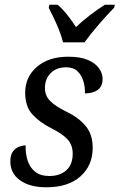

<svg xmlns="http://www.w3.org/2000/svg" viewBox="-20 -786 508 816"><path d="M177 10Q107 10 65.5 -19.5Q24 -49 24 -100Q24 -128 35 -142.5Q46 -157 61 -162.5Q76 -168 89 -168Q88 -133 97.5 -103.5Q107 -74 129.5 -56Q152 -38 190 -38Q235 -38 262 -62.5Q289 -87 289 -133Q289 -168 268.5 -192Q248 -216 198 -241Q147 -267 117 -300.5Q87 -334 87 -392Q87 -459 137 -502Q187 -545 270 -545Q322 -545 354 -531Q386 -517 401 -495.5Q416 -474 416 -451Q416 -419 395.5 -404Q375 -389 341 -389Q342 -415 334.5 -440.5Q327 -466 309.5 -483Q292 -500 261 -500Q220 -500 195.5 -475.5Q171 -451 171 -412Q171 -379 193.5 -356.5Q216 -334 263 -311Q315 -286 344.5 -250Q374 -214 374 -158Q374 -83 322 -36.5Q270 10 177 10ZM248 -606Q239 -642 220.5 -683.5Q202 -725 187 -753L190 -766H225Q246 -748 266.5 -722Q287 -696 303 -671Q329 -696 363 -722Q397 -748 426 -766H468L465 -753Q437 -725 401.5 -684Q366 -643 339 -606Z"/></svg>

Font: Noto Serif SemiCondensed
Style: Italic
Weight: 400
Width: 4
Italic angle: -12°
Designer: Monotype Design Team
Foundry: Monotype Imaging Inc.
Version: Version 2.013